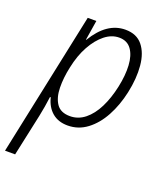

<svg xmlns="http://www.w3.org/2000/svg" viewBox="-174 -634 816 963"><g transform="rotate(20 233.5 -152.5)"><path d="M-32 236 130 -532H176L159 -426H161Q230 -541 329 -541Q389 -541 421 -501.5Q453 -462 459 -396Q465 -330 448 -251Q432 -177 400 -118Q368 -59 322 -24.5Q276 10 219 10Q169 10 136.5 -17.5Q104 -45 92 -94H88Q85 -70 80 -40Q75 -10 70 13L22 236ZM214 -38Q258 -38 293.5 -66.5Q329 -95 354 -145Q379 -195 393 -260Q407 -325 404 -377.5Q401 -430 378.5 -461.5Q356 -493 313 -493Q273 -493 237 -464.5Q201 -436 173 -385.5Q145 -335 131 -267Q118 -208 119 -155.5Q120 -103 142 -70.5Q164 -38 214 -38Z"/></g></svg>

Font: Noto Sans SemiCondensed Light
Style: Italic
Weight: 300
Width: 4
Italic angle: -12°
Designer: Monotype Design Team
Foundry: Monotype Imaging Inc.
Version: Version 2.013; ttfautohint (v1.8.4.7-5d5b)